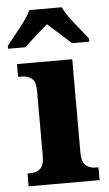

<svg xmlns="http://www.w3.org/2000/svg" viewBox="-78 -802 475 838"><g transform="rotate(-5 159.0 -383.0)"><path d="M13 0V-56H24Q52 -56 69 -71Q86 -86 86 -128V-413Q86 -452 68.5 -466Q51 -480 25 -480H9V-536H251V-127Q251 -85 268.5 -70.5Q286 -56 314 -56H324V0ZM-24 -619Q-9 -638 12 -664Q33 -690 53 -717Q73 -744 83 -766H225Q235 -744 255 -717Q275 -690 296.5 -664Q318 -638 332 -619V-606H256Q245 -617 226.5 -633.5Q208 -650 188 -667.5Q168 -685 154 -698Q139 -685 120 -668Q101 -651 82.5 -634.5Q64 -618 53 -606H-24Z"/></g></svg>

Font: Noto Serif SemiCondensed ExtraBold
Style: Regular
Weight: 800
Width: 4
Designer: Monotype Design Team
Foundry: Monotype Imaging Inc.
Version: Version 2.015